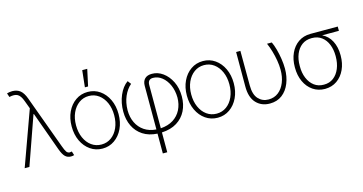

<svg xmlns="http://www.w3.org/2000/svg" viewBox="-93 -1188 3450 1823"><g transform="rotate(-15 1631.5 -277.0)"><path d="M468.3 6.3Q435.1 6.3 412.6 -15.4Q390.1 -37.1 370.6 -90.8L232.9 -472.7V-473.6H228L61 0H14.6L209 -537.1L179.7 -615.7Q159.7 -670.9 130.6 -687Q101.6 -703.1 49.3 -690.9L36.6 -729.5Q46.4 -732.4 60.3 -734.9Q74.2 -737.3 88.9 -737.3Q136.7 -736.8 167 -712.2Q197.3 -687.5 217.8 -631.3L408.7 -110.4Q423.3 -69.3 435.3 -52Q447.3 -34.7 467.3 -34.2Q476.6 -35.2 487.8 -37.6L500.5 1.5Q484.9 6.3 468.3 6.3Z M778.8 11.7Q711.9 11.7 659.7 -24.7Q607.4 -61 577.6 -123.8Q547.9 -186.5 547.9 -266.6Q547.9 -346.7 577.6 -409.4Q607.4 -472.2 659.7 -508.5Q711.9 -544.9 778.8 -544.9Q845.2 -544.9 897.2 -508.5Q949.2 -472.2 979 -409.2Q1008.8 -346.2 1008.8 -266.6Q1008.8 -186.5 979 -123.8Q949.2 -61 897.2 -24.7Q845.2 11.7 778.8 11.7ZM778.8 -28.3Q833.5 -28.3 875.7 -59.1Q918 -89.8 941.9 -143.8Q965.8 -197.8 965.8 -266.6Q965.8 -335.4 941.9 -389.2Q918 -442.9 875.7 -473.9Q833.5 -504.9 778.8 -504.9Q724.1 -504.9 681.6 -473.9Q639.2 -442.9 615 -389.2Q590.8 -335.4 590.8 -266.6Q590.8 -197.8 614.7 -143.8Q638.7 -89.8 681.2 -59.1Q723.6 -28.3 778.8 -28.3ZM765.6 -593.8 783.2 -757.8H832.5L796.9 -593.8Z M1317.9 204.1V9.3Q1234.4 4.4 1176.5 -33.2Q1118.7 -70.8 1088.4 -133.3Q1058.1 -195.8 1057.6 -274.9Q1057.1 -361.8 1088.6 -435.3Q1120.1 -508.8 1172.4 -545.4L1197.8 -512.2Q1153.8 -474.6 1127.7 -414.3Q1101.6 -354 1100.6 -277.8Q1100.6 -210 1126.5 -156Q1152.3 -102.1 1200.9 -69.3Q1249.5 -36.6 1317.9 -31.7V-459.5Q1317.9 -505.4 1342.5 -529.5Q1367.2 -553.7 1412.6 -553.2Q1469.2 -553.7 1519.3 -517.8Q1569.3 -481.9 1600.8 -418.7Q1632.3 -355.5 1632.3 -272.9Q1632.3 -194.3 1601.3 -132.3Q1570.3 -70.3 1510 -32.7Q1449.7 4.9 1361.3 9.3V204.1ZM1361.3 -31.7Q1434.1 -36.6 1484.9 -68.8Q1535.6 -101.1 1562.3 -154.1Q1588.9 -207 1589.4 -273.4Q1588.4 -342.3 1564 -396.5Q1539.6 -450.7 1499.8 -481.9Q1460 -513.2 1412.6 -513.2Q1360.8 -513.2 1361.3 -455.6Z M1911.1 11.7Q1844.2 11.7 1792 -24.7Q1739.7 -61 1710 -123.8Q1680.2 -186.5 1680.2 -266.6Q1680.2 -346.7 1710 -409.4Q1739.7 -472.2 1792 -508.5Q1844.2 -544.9 1911.1 -544.9Q1977.5 -544.9 2029.5 -508.5Q2081.5 -472.2 2111.3 -409.2Q2141.1 -346.2 2141.1 -266.6Q2141.1 -186.5 2111.3 -123.8Q2081.5 -61 2029.5 -24.7Q1977.5 11.7 1911.1 11.7ZM1911.1 -28.3Q1965.8 -28.3 2008.1 -59.1Q2050.3 -89.8 2074.2 -143.8Q2098.1 -197.8 2098.1 -266.6Q2098.1 -335.4 2074.2 -389.2Q2050.3 -442.9 2008.1 -473.9Q1965.8 -504.9 1911.1 -504.9Q1856.4 -504.9 1814 -473.9Q1771.5 -442.9 1747.3 -389.2Q1723.1 -335.4 1723.1 -266.6Q1723.1 -197.8 1747.1 -143.8Q1771 -89.8 1813.5 -59.1Q1856 -28.3 1911.1 -28.3Z M2239.3 -545.9H2281.2L2282.2 -206.1Q2282.2 -116.2 2321.8 -73.5Q2361.3 -30.8 2421.9 -30.8Q2477.5 -30.8 2518.3 -62.5Q2559.1 -94.2 2581.5 -149.7Q2604 -205.1 2603.5 -275.4Q2603.5 -317.9 2595.5 -366Q2587.4 -414.1 2573.7 -460.9Q2560.1 -507.8 2543 -545.9H2589.8Q2605 -515.1 2617.9 -468.3Q2630.9 -421.4 2638.7 -370.1Q2646.5 -318.8 2646.5 -273.9Q2646.5 -195.3 2620.6 -130.9Q2594.7 -66.4 2545.2 -28.3Q2495.6 9.8 2423.8 9.8Q2341.3 9.8 2289.8 -45.2Q2238.3 -100.1 2238.8 -208Z M2740.2 -258.3V-262.2Q2740.2 -338.9 2767.8 -399.2Q2795.4 -459.5 2845.7 -494.4Q2896 -529.3 2964.4 -529.8H3233.9V-487.8H3069.3Q3128.4 -459.5 3158.9 -399.9Q3189.5 -340.3 3189.5 -261.2V-256.3Q3189.5 -180.7 3161.6 -120.1Q3133.8 -59.6 3083.5 -24.4Q3033.2 10.7 2965.3 11.2Q2897.9 10.7 2847.2 -24.2Q2796.4 -59.1 2768.3 -119.9Q2740.2 -180.7 2740.2 -258.3ZM2788.6 -262.2V-258.3Q2788.1 -192.9 2809.6 -141.4Q2831.1 -89.8 2870.6 -60.1Q2910.2 -30.3 2965.3 -30.8Q3020 -30.3 3059.6 -60.3Q3099.1 -90.3 3120.6 -142.6Q3142.1 -194.8 3142.1 -261.2V-266.1Q3142.1 -328.6 3121.8 -378.9Q3101.6 -429.2 3062.5 -458.5Q3023.4 -487.8 2967.8 -487.8H2965.3Q2908.7 -487.8 2869.1 -458.3Q2829.6 -428.7 2808.8 -377.7Q2788.1 -326.7 2788.6 -262.2Z"/></g></svg>

Font: Inter Display Extra Light
Style: Regular
Weight: 200
Designer: Rasmus Andersson
Foundry: rsms
Version: Version 4.000;git-4fc901f